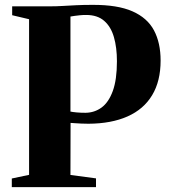

<svg xmlns="http://www.w3.org/2000/svg" viewBox="-20 -769 700 789"><path d="M99.5 -50.5V-690L30 -706.5V-743H188Q212 -743 237.2 -744.5Q262.5 -746 292.5 -747.5Q322.5 -749 360 -749Q463 -749.5 524.2 -722.5Q585.5 -695.5 612.8 -644.2Q640 -593 640 -520Q640 -435.5 605.2 -377.8Q570.5 -320 504 -290.5Q437.5 -261 343.5 -260.5Q329.5 -260.5 314 -261.2Q298.5 -262 286.5 -262.8Q274.5 -263.5 270 -264L269.5 -50L374.5 -36V0H28.5V-35.5ZM269.5 -310.5Q279 -308.5 295.2 -307Q311.5 -305.5 331.5 -305.5Q368.5 -306 397.5 -327.2Q426.5 -348.5 443.5 -395Q460.5 -441.5 460.5 -517Q460.5 -573.5 448.2 -616.2Q436 -659 408.2 -683.2Q380.5 -707.5 334 -707.5Q319 -707.5 307.5 -706.2Q296 -705 287 -703.8Q278 -702.5 269.5 -701Z"/></svg>

Font: Merriweather 96pt ExtraBold
Style: Regular
Weight: 800
Version: Version 2.100